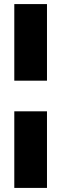

<svg xmlns="http://www.w3.org/2000/svg" viewBox="-20 -850 300 940"><path d="M50 -830H210V-455H50ZM50 -305H210V70H50Z"/></svg>

Font: Otomanopee
Style: Regular
Weight: 400
Designer: Das Ende der Wildnis
Foundry: Gutenberg Labo
Version: Version 3.000